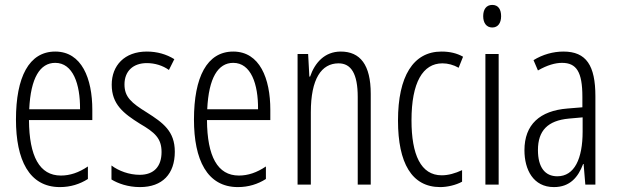

<svg xmlns="http://www.w3.org/2000/svg" viewBox="-20 -752 2511 782"><path d="M205 -542C98 -542 45 -438 45 -265C45 -102 98 10 224 10C267 10 305 -2 338 -23V-74C301 -49 265 -37 228 -37C141 -37 99 -115 98 -263H356V-305C356 -432 313 -542 205 -542ZM205 -496C277 -496 307 -410 306 -307H99C105 -435 143 -496 205 -496Z M692 -134C692 -218 644 -252 578 -294C515 -333 487 -357 487 -408C487 -463 523 -495 578 -495C611 -495 643 -485 668 -467L690 -511C658 -531 620 -542 578 -542C487 -542 435 -485 435 -407C435 -327 483 -290 550 -248C610 -213 638 -189 638 -133C638 -74 607 -40 549 -40C506 -40 463 -56 434 -78V-21C460 -5 501 10 550 10C642 10 692 -44 692 -134Z M930 -542C823 -542 770 -438 770 -265C770 -102 823 10 949 10C992 10 1030 -2 1063 -23V-74C1026 -49 990 -37 953 -37C866 -37 824 -115 823 -263H1081V-305C1081 -432 1038 -542 930 -542ZM930 -496C1002 -496 1032 -410 1031 -307H824C830 -435 868 -496 930 -496Z M1368 -542C1302 -542 1262 -496 1243 -440H1240L1235 -532H1192V0H1246V-295C1246 -431 1289 -494 1359 -494C1410 -494 1437 -452 1437 -357V0H1490V-370C1490 -488 1447 -542 1368 -542Z M1773 10C1801 10 1837 2 1862 -12V-59C1834 -46 1806 -38 1779 -38C1694 -38 1656 -122 1656 -262C1656 -416 1702 -494 1782 -494C1804 -494 1827 -488 1848 -476L1866 -521C1841 -535 1813 -542 1778 -542C1663 -542 1601 -441 1601 -261C1601 -88 1657 10 1773 10Z M1985 -732C1960 -732 1948 -713 1948 -686C1948 -659 1961 -640 1985 -640C2008 -640 2021 -658 2021 -686C2021 -713 2010 -732 1985 -732ZM2011 -532H1957V0H2011Z M2275 -542C2233 -542 2190 -530 2153 -507L2171 -465C2209 -487 2242 -496 2269 -496C2328 -496 2352 -459 2352 -358V-315L2291 -310C2179 -301 2116 -245 2116 -140C2116 -61 2152 10 2236 10C2302 10 2335 -31 2355 -84H2357L2364 0H2405V-360C2405 -485 2368 -542 2275 -542ZM2297 -269 2353 -274V-216C2353 -106 2320 -34 2250 -34C2200 -34 2171 -70 2171 -141C2171 -220 2211 -261 2297 -269Z"/></svg>

Font: Noto Sans Devanagari UI ExtraCondensed Light
Style: Regular
Weight: 300
Width: 2
Designer: Jelle Bosma - Monotype Design Team
Foundry: Monotype Imaging Inc.
Version: Version 2.004